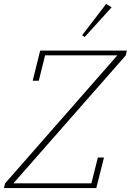

<svg xmlns="http://www.w3.org/2000/svg" viewBox="-27 -955 664 975"><path d="M-1 -24 569 -674H202L170 -545H139L177 -698H617L612 -674L41 -24H437L470 -155H501L462 0H-7ZM390 -776 512 -935 540 -918 403 -767Z"/></svg>

Font: IBM Plex Serif ExtLt
Style: Italic
Weight: 200
Italic angle: -14°
Designer: Mike Abbink, Paul van der Laan, Pieter van Rosmalen
Foundry: Bold Monday
Version: Version 3.001